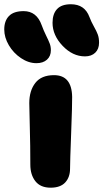

<svg xmlns="http://www.w3.org/2000/svg" viewBox="-80 -869 484 899"><path d="M317.9 -605Q260.3 -605 213.1 -654.5Q166 -704.1 166 -762.2Q166 -803.7 187 -826.4Q208 -849.1 252 -849.1Q316.9 -849.1 338.9 -789.1Q347.2 -767.1 359.6 -745.1Q372.1 -723.1 377.9 -707.3Q383.8 -691.4 383.8 -668.9Q383.8 -639.6 366 -622.3Q348.1 -605 317.9 -605ZM90.8 -573.2Q53.7 -573.2 18.3 -596.9Q-17.1 -620.6 -38.6 -657.2Q-60.1 -693.8 -60.1 -731Q-60.1 -771.5 -37.8 -794.2Q-15.6 -816.9 30.8 -816.9Q91.8 -816.9 115.2 -751Q124 -726.6 135.7 -702.9Q147.5 -679.2 152.8 -665Q158.2 -650.9 158.2 -633.8Q158.2 -606 139.9 -589.6Q121.6 -573.2 90.8 -573.2ZM157.2 9.8Q109.4 9.8 85.7 -20.5Q62 -50.8 62 -98.1Q62 -188 59.6 -271.7Q57.1 -355.5 57.1 -386.2Q57.1 -444.3 85.4 -480.7Q113.8 -517.1 172.9 -517.1Q256.3 -517.1 257.8 -415Q258.3 -381.3 253.2 -246.1Q248 -110.8 248 -79.1Q248 -39.1 225.3 -14.6Q202.6 9.8 157.2 9.8Z"/></svg>

Font: Shantell Sans Normal
Style: Regular
Weight: 800
Designer: Stephen Nixon, Anya Danilova, Shantell Martin
Foundry: Arrow Type
Version: Version 1.006;[559af2be0]